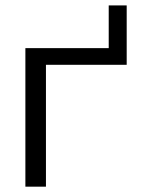

<svg xmlns="http://www.w3.org/2000/svg" viewBox="-20 -700 545 720"><path d="M75.2 0V-519.5H387.7V-679.7H455.1V-457H152.3V0Z"/></svg>

Font: GenEi M Gothic v2 Regular
Style: Regular
Weight: 400
Version: Version 2.0